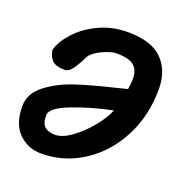

<svg xmlns="http://www.w3.org/2000/svg" viewBox="-122 -780 875 901"><g transform="rotate(20 315.5 -329.5)"><path d="M178 8Q111 8 65 -37.5Q19 -83 19 -171Q19 -235 76 -279Q133 -323 209 -348.5Q285 -374 398 -401L458 -416Q463 -448 463 -470Q463 -511 438.5 -533Q414 -555 349 -555Q332 -555 304.5 -545Q277 -535 253 -519.5Q229 -504 222 -487Q209 -459 189 -429Q169 -399 147 -399Q98 -399 80.5 -421.5Q63 -444 62 -470Q76 -516 118.5 -561.5Q161 -607 225.5 -637Q290 -667 367 -667Q485 -667 539.5 -612Q594 -557 594 -465Q594 -331 537.5 -223Q481 -115 385.5 -53.5Q290 8 178 8ZM139 -170Q139 -127 158 -112Q177 -97 209 -97Q245 -97 290.5 -130Q336 -163 375 -210.5Q414 -258 430 -299Q322 -277 230.5 -241.5Q139 -206 139 -170Z"/></g></svg>

Font: Sriracha
Style: Regular
Weight: 400
Designer: Suppakit Chalermlarp
Version: Version 1.002g